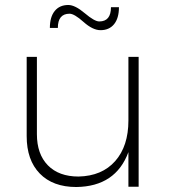

<svg xmlns="http://www.w3.org/2000/svg" viewBox="-20 -749 681 770"><path d="M259 -694Q212 -694 212 -637H180Q180 -681 199.5 -705Q219 -729 254 -729Q281 -729 320 -696Q359 -663 378 -663Q425 -663 425 -720H457Q457 -676 437.5 -652Q418 -628 383 -628Q352 -628 315 -661Q278 -694 259 -694ZM495 -521H536V0H495V-139Q444 -1 286 1Q192 1 139.5 -53Q87 -107 87 -203V-521H128V-211Q128 -131 172 -86Q216 -41 295 -41Q389 -43 442 -103Q495 -163 495 -266Z"/></svg>

Font: Montserrat Ultra Light
Style: Regular
Weight: 200
Designer: Julieta Ulanovsky
Foundry: Julieta Ulanovsky
Version: Version 3.100;PS 003.100;hotconv 1.0.88;makeotf.lib2.5.64775